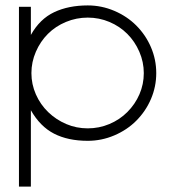

<svg xmlns="http://www.w3.org/2000/svg" viewBox="-20 -514 637 709"><path d="M483 -420Q518 -385 537.5 -339.5Q557 -294 557 -244Q557 -194 537.5 -148.5Q518 -103 483 -68Q449 -34 402 -14Q355 6 304 6Q231 6 179.5 -20.5Q128 -47 94 -107V175H50V-489H94V-385Q127 -444 180 -469Q233 -494 304 -494Q355 -494 402 -474Q449 -454 483 -420ZM450 -100Q479 -129 495 -166Q511 -203 511 -244Q511 -285 494.5 -323Q478 -361 450 -389Q422 -417 384 -433Q346 -449 304 -449Q262 -449 223.5 -433Q185 -417 157 -389Q129 -361 112.5 -323Q96 -285 96 -244Q96 -203 112.5 -165.5Q129 -128 158 -100Q187 -72 224.5 -56Q262 -40 304 -40Q346 -40 384 -56Q422 -72 450 -100Z"/></svg>

Font: Sulphur Point Light
Style: Regular
Weight: 300
Designer: Noponies / Dale Sattler
Foundry: Noponies
Version: Version 1.000; ttfautohint (v1.8)